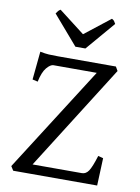

<svg xmlns="http://www.w3.org/2000/svg" viewBox="-88 -843 656 902"><g transform="rotate(10 240.5 -392.0)"><path d="M444.8 -131.3Q443.8 -102.5 442.1 -64.2Q440.4 -25.9 439.5 0H39.1L26.4 -20L345.7 -521H139.6Q125 -521 107.2 -500Q89.4 -479 79.6 -432.1L54.2 -438L67.4 -572.8Q91.8 -567.9 109.1 -566.9Q126.5 -565.9 152.3 -565.9H429.2L440.4 -546.4L123.5 -44.9H358.9Q377.9 -44.9 390.6 -63.7Q403.3 -82.5 420.4 -137.7ZM273.4 -624.5H225.6L106.9 -762.2Q113.3 -771.5 116.5 -775.4Q119.6 -779.3 127 -783.7L250.5 -688.5L372.1 -783.7Q379.9 -779.3 383.1 -775.4Q386.2 -771.5 391.1 -762.2Z"/></g></svg>

Font: Dai Banna SIL Light
Style: Regular
Weight: 300
Designer: Victor Gaultney
Foundry: SIL International
Version: Version 4.000